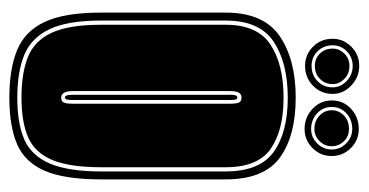

<svg xmlns="http://www.w3.org/2000/svg" viewBox="-209 -569 789 411"><g transform="rotate(90 185.5 -363.5)"><path d="M189 11Q128 11 87.5 -5.5Q47 -22 27 -64.5Q7 -107 7 -185V-452Q7 -533 57 -567.5Q107 -602 189 -602Q271 -602 317.5 -568Q364 -534 364 -452V-186Q364 -107 345.5 -64.5Q327 -22 288.5 -5.5Q250 11 189 11ZM189 -6Q244 -6 278.5 -21Q313 -36 330 -75.5Q347 -115 347 -186V-452Q347 -525 305 -555Q263 -585 189 -585Q115 -585 69.5 -555Q24 -525 24 -452V-185Q24 -114 42.5 -75Q61 -36 97.5 -21Q134 -6 189 -6ZM189 -15Q136 -15 101.5 -29Q67 -43 50 -80Q33 -117 33 -185V-452Q33 -520 75.5 -548Q118 -576 189 -576Q259 -576 298.5 -548.5Q338 -521 338 -452V-186Q338 -118 322.5 -81Q307 -44 274.5 -29.5Q242 -15 189 -15ZM189 -100Q196 -100 199 -104.5Q202 -109 202 -125V-461Q202 -475 199.5 -480.5Q197 -486 189 -486Q182 -486 178.5 -480.5Q175 -475 175 -461V-125Q175 -100 189 -100ZM189 -108Q183 -108 183 -122V-465Q183 -477 189 -477Q194 -477 194 -465V-122Q194 -108 189 -108ZM121 -622Q97 -622 80 -639Q63 -656 63 -681Q63 -704 80 -721Q97 -738 121 -738Q145 -738 163 -721Q181 -704 181 -681Q181 -656 163.5 -639Q146 -622 121 -622ZM256 -621Q231 -621 213 -638Q195 -655 195 -679Q195 -704 213 -720.5Q231 -737 256 -737Q280 -737 297 -720Q314 -703 314 -679Q314 -655 297 -638Q280 -621 256 -621ZM121 -636Q141 -636 154 -649Q167 -662 167 -681Q167 -698 153.5 -711Q140 -724 121 -724Q103 -724 90 -711.5Q77 -699 77 -681Q77 -662 89.5 -649Q102 -636 121 -636ZM256 -635Q274 -635 287 -648Q300 -661 300 -679Q300 -697 287 -710Q274 -723 256 -723Q236 -723 222.5 -710.5Q209 -698 209 -679Q209 -660 223 -647.5Q237 -635 256 -635ZM121 -643Q105 -643 94.5 -654Q84 -665 84 -681Q84 -695 94.5 -706Q105 -717 121 -717Q138 -717 149 -706Q160 -695 160 -681Q160 -665 149 -654Q138 -643 121 -643ZM256 -642Q239 -642 227.5 -653Q216 -664 216 -679Q216 -694 227 -705Q238 -716 256 -716Q272 -716 282.5 -705Q293 -694 293 -679Q293 -664 282 -653Q271 -642 256 -642Z"/></g></svg>

Font: Alumni Sans Collegiate One
Style: Regular
Weight: 400
Designer: Robert E. Leuschke
Foundry: Robert E. Leuschke
Version: Version 1.100